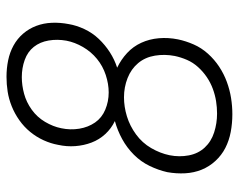

<svg xmlns="http://www.w3.org/2000/svg" viewBox="-92 -630 734 590"><g transform="rotate(-90 275.0 -335.0)"><path d="M219 12Q191 12 164.5 7Q138 2 115.5 -9.5Q93 -21 75.5 -40Q58 -59 48.5 -82.5Q39 -106 37.5 -133Q36 -160 41 -188Q47 -215 60 -242Q73 -269 94.5 -290.5Q116 -312 142.5 -326.5Q169 -341 198 -349Q175 -360 158 -378.5Q141 -397 132 -420.5Q123 -444 121 -470.5Q119 -497 125 -524Q129 -546 139 -568Q149 -590 164.5 -609Q180 -628 200.5 -642.5Q221 -657 243.5 -666Q266 -675 288.5 -678.5Q311 -682 334 -682Q360 -682 384.5 -677Q409 -672 430 -660.5Q451 -649 466.5 -631Q482 -613 490.5 -590.5Q499 -568 500 -542.5Q501 -517 496 -491Q492 -467 480.5 -442.5Q469 -418 450.5 -398.5Q432 -379 409.5 -364.5Q387 -350 362 -342Q387 -330 407 -311.5Q427 -293 438.5 -268Q450 -243 452.5 -214Q455 -185 449 -155Q444 -131 433.5 -107Q423 -83 405 -63Q387 -43 365 -28.5Q343 -14 318.5 -5Q294 4 269 8Q244 12 219 12ZM286 -368Q312 -368 339.5 -377Q367 -386 389 -404Q411 -422 425.5 -447Q440 -472 445 -498Q450 -526 445.5 -552.5Q441 -579 426 -598Q411 -617 386 -626Q361 -635 333 -635Q308 -635 282 -628Q256 -621 233 -604.5Q210 -588 195.5 -563.5Q181 -539 176 -514Q170 -486 174.5 -458.5Q179 -431 193.5 -410Q208 -389 233 -378.5Q258 -368 286 -368ZM221 -35Q240 -35 259 -38Q278 -41 297 -48Q316 -55 333 -66.5Q350 -78 364 -93.5Q378 -109 386 -127.5Q394 -146 398 -165Q404 -196 399 -226Q394 -256 376 -277.5Q358 -299 330 -310Q302 -321 271 -321Q242 -321 212.5 -312Q183 -303 157 -284Q131 -265 115 -237.5Q99 -210 93 -181Q87 -151 92.5 -122Q98 -93 116.5 -73Q135 -53 163 -44Q191 -35 221 -35Z"/></g></svg>

Font: Lode Dark Term
Style: Italic
Weight: 400
Italic angle: -11°
Monospace: yes
Designer: Belleve Invis
Foundry: Belleve Invis
Version: Version 29.2.0